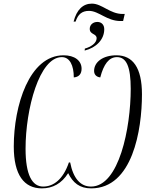

<svg xmlns="http://www.w3.org/2000/svg" viewBox="-20 -1029 834 1059"><path d="M386 -910H397C410 -950 432 -969 471 -969C525 -969 569 -913 645 -913H659L668 -952H656C587 -952 542 -1009 487 -1009C438 -1009 403 -976 386 -910ZM448 -761 447 -750C510 -766 555 -810 555 -868C555 -892 540 -908 517 -908C494 -908 475 -893 475 -870C475 -837 513 -845 513 -818C513 -791 481 -770 448 -761ZM211 10C271 10 320 -17 356 -74C382 -21 419 10 483 10C711 10 763 -312 763 -509C763 -655 713 -724 622 -724C548 -724 499 -687 499 -638C499 -620 509 -605 533 -602C552 -675 581 -714 625 -714C678 -714 701 -660 701 -539C701 -324 637 0 482 0C424 0 384 -45 367 -133H360C328 -39 275 0 218 0C158 0 121 -63 121 -209C121 -428 197 -714 321 -714C365 -714 387 -668 387 -602C415 -604 430 -621 430 -650C430 -695 391 -724 331 -724C141 -724 56 -446 56 -221C56 -64 113 10 211 10Z"/></svg>

Font: Noto Serif Display Condensed Light
Style: Italic
Weight: 300
Width: 3
Italic angle: -12°
Designer: Monotype Design Team
Foundry: Monotype Imaging Inc.
Version: Version 2.009